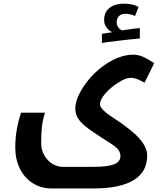

<svg xmlns="http://www.w3.org/2000/svg" viewBox="-20 -808 923 1068"><path d="M266.1 240.2Q209 240.2 162.6 211.2Q116.2 182.1 90.6 129.9Q64.9 77.6 64.9 12.2Q64.9 -85.4 97.2 -181.2H230Q217.3 -139.6 213.1 -102.5Q209 -65.4 209 -9.8Q209 24.4 225.8 54.9Q242.7 85.4 270.5 102.8Q298.3 120.1 328.1 120.1H501Q578.6 120.1 614.3 106Q649.9 91.8 649.9 60.1Q649.9 39.6 636.5 23.2Q623 6.8 591.3 -12.7Q549.3 -39.1 494.9 -75.9Q440.4 -112.8 419.7 -141.1Q398.9 -169.4 398.9 -203.1Q398.9 -261.7 451.9 -336.7Q504.9 -411.6 579.1 -457.8Q653.3 -503.9 721.2 -503.9Q744.6 -503.9 768.8 -494.9Q793 -485.8 837.9 -457L784.2 -348.1Q764.2 -359.4 745.1 -367.2Q726.1 -375 705.1 -375Q678.7 -375 635.5 -347.2Q592.3 -319.3 564.2 -286.1Q536.1 -252.9 536.1 -228Q536.1 -212.4 558.8 -191.2Q581.5 -169.9 625 -142.6Q665.5 -117.2 710.4 -80.1Q755.4 -43 777.1 -9Q798.8 24.9 798.8 57.1Q798.8 148.9 722.4 194.6Q646 240.2 502 240.2ZM546.9 -619.6 604 -628.9Q584.5 -638.7 571.8 -656Q559.1 -673.3 559.1 -696.8Q559.1 -739.7 588.9 -763.7Q618.7 -787.6 668.9 -787.6Q718.3 -787.6 751 -769.5L731 -718.8Q705.6 -731.4 676.8 -731.4Q655.3 -731.4 642.1 -718.8Q628.9 -706.1 628.9 -683.6Q628.9 -668 637.7 -656.2Q646.5 -644.5 659.2 -638.7L676.8 -641.6Q727.5 -649.4 757.8 -651.9V-593.8Q722.2 -591.3 639.9 -581.5Q557.6 -571.8 546.9 -568.8Z"/></svg>

Font: Droid Arabic Kufi
Style: Bold
Weight: 700
Designer: Pascal Zoghbi
Foundry: Irfont.ir
Version: Version 1.00 February 28, 2013, initial release